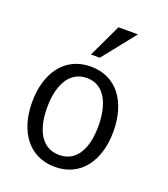

<svg xmlns="http://www.w3.org/2000/svg" viewBox="-144 -885 873 999"><g transform="rotate(20 292.5 -385.0)"><path d="M302 -601 447 -783H339L253 -601ZM417 -264C417 -148 377 -53 276 -53C174 -53 133 -148 133 -264C133 -379 174 -479 276 -479C377 -479 417 -379 417 -264ZM500 -264C500 -427 419 -542 275 -542C132 -542 50 -427 50 -264C50 -102 132 13 276 13C419 13 500 -102 500 -264Z"/></g></svg>

Font: Repo
Style: Regular
Weight: 400
Designer: Stefan Peev
Foundry: Context Ltd
Version: Version 0.000